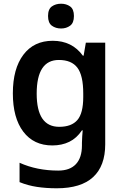

<svg xmlns="http://www.w3.org/2000/svg" viewBox="-20 -771 666 1031"><path d="M263 -552Q367 -552 425 -472H429L441 -542H545V4Q545 120 480 180Q415 240 285 240Q227 240 178 232.5Q129 225 85 207V103Q178 145 293 145Q355 145 387.5 110.5Q420 76 420 10V-4Q420 -19 421.5 -39Q423 -59 424 -71H420Q392 -29 352 -9.5Q312 10 261 10Q161 10 105 -64Q49 -138 49 -270Q49 -402 105.5 -477Q162 -552 263 -552ZM296 -449Q177 -449 177 -268Q177 -90 298 -90Q364 -90 395.5 -126.5Q427 -163 427 -250V-269Q427 -366 395.5 -407.5Q364 -449 296 -449ZM308 -751Q336 -751 356.5 -736.5Q377 -722 377 -685Q377 -648 356.5 -633Q336 -618 308 -618Q279 -618 258.5 -633Q238 -648 238 -685Q238 -722 258.5 -736.5Q279 -751 308 -751Z"/></svg>

Font: Noto Sans Medefaidrin SemiBold
Style: Regular
Weight: 600
Designer: Dalton Maag Ltd
Foundry: Dalton Maag Ltd
Version: Version 1.002; ttfautohint (v1.8.4.7-5d5b)